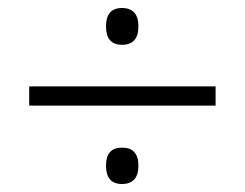

<svg xmlns="http://www.w3.org/2000/svg" viewBox="-20 -593 612 480"><path d="M245 -527Q245 -573 285 -573Q326 -573 326 -527Q326 -481 285 -481Q245 -481 245 -527ZM53 -329V-377H519V-329ZM245 -179Q245 -224 285 -224Q326 -224 326 -179Q326 -133 285 -133Q245 -133 245 -179Z"/></svg>

Font: Noto Sans Sinhala Light
Style: Regular
Weight: 300
Designer: Jelle Bosma - Monotype Design Team
Foundry: Monotype Imaging Inc.
Version: Version 2.006; ttfautohint (v1.8.4.7-5d5b)